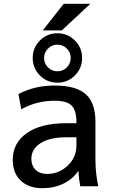

<svg xmlns="http://www.w3.org/2000/svg" viewBox="-20 -980 599 1010"><path d="M315 -960H455L305 -820H205ZM382 -258H332Q242 -258 193.5 -227Q145 -196 145 -145Q145 -108 167.5 -86.5Q190 -65 227 -65Q290 -65 336 -108.5Q382 -152 382 -215ZM374 -767Q412 -729 412 -675Q412 -621 374 -583Q336 -545 282 -545Q228 -545 190 -583Q152 -621 152 -675Q152 -729 190 -767Q228 -805 282 -805Q336 -805 374 -767ZM331.5 -625.5Q352 -646 352 -675Q352 -704 331.5 -724.5Q311 -745 282 -745Q253 -745 232.5 -724.5Q212 -704 212 -675Q212 -646 232.5 -625.5Q253 -605 282 -605Q311 -605 331.5 -625.5ZM47 -140Q47 -227 120.5 -279.5Q194 -332 332 -332H382V-337Q382 -400 356.5 -425Q331 -450 267 -450Q172 -450 92 -405L77 -485Q161 -530 267 -530Q380 -530 431 -484.5Q482 -439 482 -340V-140Q482 -69 497 0H402Q394 -44 393 -80H391Q363 -38 313.5 -14Q264 10 202 10Q131 10 89 -30Q47 -70 47 -140Z"/></svg>

Font: M PLUS 1p Medium
Style: Regular
Weight: 500
Version: Version 1.062